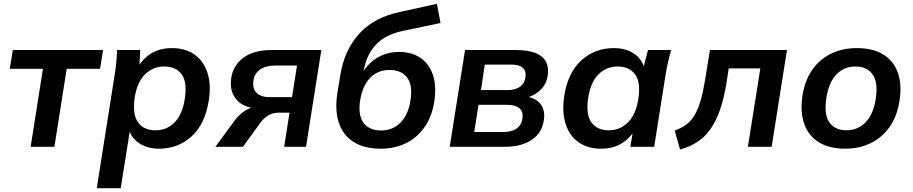

<svg xmlns="http://www.w3.org/2000/svg" viewBox="-20 -766 4764 1002"><path d="M140 0 204 -407H31L47 -505H518L502 -407H328L264 0Z M485 216 579 -379Q584 -410 587 -442Q590 -474 591 -505H712L706 -399H691Q716 -452 763.5 -483.5Q811 -515 878 -515Q948 -515 995.5 -481Q1043 -447 1063 -385Q1083 -323 1069 -238Q1049 -116 978.5 -53Q908 10 810 10Q747 10 703 -21Q659 -52 650 -104H661L610 216ZM791 -86Q850 -86 890.5 -126.5Q931 -167 944 -248Q958 -336 928.5 -377.5Q899 -419 837 -419Q779 -419 737.5 -378.5Q696 -338 683 -258Q670 -170 700 -128Q730 -86 791 -86Z M1104 0 1204 -136Q1230 -171 1262.5 -190.5Q1295 -210 1323 -210H1350L1342 -199Q1257 -199 1216.5 -243.5Q1176 -288 1187 -361Q1198 -427 1252 -466Q1306 -505 1399 -505H1657L1577 0H1463L1491 -178H1432Q1403 -178 1379 -163Q1355 -148 1338 -124L1248 0ZM1386 -259H1504L1530 -424H1418Q1366 -424 1337 -403Q1308 -382 1303 -347Q1296 -304 1319 -281.5Q1342 -259 1386 -259Z M1968 10Q1839 10 1779 -67Q1719 -144 1741 -283L1756 -374Q1777 -505 1855 -590.5Q1933 -676 2069 -704L2260 -746L2279 -646L2079 -604Q1988 -584 1940 -531Q1892 -478 1878 -398L1869 -345H1851Q1869 -390 1899 -423.5Q1929 -457 1970.5 -476Q2012 -495 2062 -495Q2128 -495 2174 -464Q2220 -433 2239.5 -374.5Q2259 -316 2246 -233Q2233 -154 2193.5 -99.5Q2154 -45 2096 -17.5Q2038 10 1968 10ZM1969 -85Q2028 -85 2069 -125Q2110 -165 2122 -241Q2135 -320 2105 -360.5Q2075 -401 2013 -401Q1953 -401 1913 -361Q1873 -321 1860 -245Q1847 -166 1877 -125.5Q1907 -85 1969 -85Z M2327 0 2407 -505H2669Q2736 -505 2775.5 -489Q2815 -473 2830 -442.5Q2845 -412 2838 -369Q2831 -323 2794 -291Q2757 -259 2703 -251L2704 -265Q2767 -261 2797 -227.5Q2827 -194 2818 -138Q2808 -71 2754 -35.5Q2700 0 2615 0ZM2455 -77H2604Q2648 -77 2674.5 -94Q2701 -111 2706 -147Q2712 -183 2691 -201Q2670 -219 2626 -219H2477ZM2490 -296H2630Q2670 -296 2694 -313.5Q2718 -331 2722 -362Q2727 -395 2708.5 -412Q2690 -429 2649 -429H2510Z M3116 10Q3047 10 2999 -24Q2951 -58 2931.5 -120.5Q2912 -183 2925 -268Q2945 -390 3015.5 -452.5Q3086 -515 3184 -515Q3247 -515 3291 -484.5Q3335 -454 3344 -402L3334 -399L3362 -505H3482Q3474 -474 3466.5 -442Q3459 -410 3454 -379L3394 0H3270L3287 -107H3303Q3278 -53 3230.5 -21.5Q3183 10 3116 10ZM3157 -86Q3215 -86 3256.5 -126.5Q3298 -167 3311 -248Q3325 -336 3294.5 -377.5Q3264 -419 3203 -419Q3145 -419 3104 -378.5Q3063 -338 3050 -258Q3036 -170 3066 -128Q3096 -86 3157 -86Z M3529 14 3501 -85Q3536 -97 3561.5 -116Q3587 -135 3605 -165.5Q3623 -196 3636 -240Q3649 -284 3659 -345L3685 -505H4087L4007 0H3883L3948 -409H3783L3771 -331Q3758 -252 3737.5 -193Q3717 -134 3688 -92.5Q3659 -51 3619.5 -25.5Q3580 0 3529 14Z M4391 10Q4309 10 4254.5 -23Q4200 -56 4177.5 -118.5Q4155 -181 4168 -268Q4181 -349 4220.5 -404Q4260 -459 4319.5 -487Q4379 -515 4452 -515Q4535 -515 4589 -482Q4643 -449 4665.5 -387Q4688 -325 4674 -238Q4661 -157 4621.5 -102Q4582 -47 4523 -18.5Q4464 10 4391 10ZM4398 -86Q4455 -86 4496 -126.5Q4537 -167 4550 -248Q4564 -336 4534 -377.5Q4504 -419 4444 -419Q4386 -419 4346 -378.5Q4306 -338 4293 -258Q4279 -170 4308 -128Q4337 -86 4398 -86Z"/></svg>

Font: Mulish ExtraLight
Style: Italic
Weight: 200
Italic angle: -9°
Designer: Vernon Adams
Foundry: Vernon Adams
Version: Version 3.603